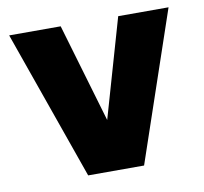

<svg xmlns="http://www.w3.org/2000/svg" viewBox="-63 -578 686 646"><g transform="rotate(-10 280.0 -255.0)"><path d="M188 0 8 -510H184L292.5 -141.5H274.5L380.5 -510H552.5L379 0Z"/></g></svg>

Font: Geologica Cursive
Style: Bold
Weight: 700
Designer: Sindre Bremnes, Frode Helland
Foundry: Monokrom Skriftforlag AS
Version: Version 1.010;gftools[0.9.28]